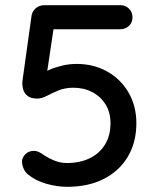

<svg xmlns="http://www.w3.org/2000/svg" viewBox="-20 -715 606 742"><path d="M239 7Q200 7 158.5 -5Q117 -17 88 -41Q77 -50 71 -64Q65 -78 65 -91Q65 -105 77.5 -118.5Q90 -132 112 -132Q128 -132 149 -116Q169 -103 191.5 -94Q214 -85 238 -85Q290 -85 328 -104Q366 -123 386.5 -157.5Q407 -192 407 -238Q407 -281 388 -311.5Q369 -342 336.5 -359Q304 -376 264 -376Q231 -376 206 -365.5Q181 -355 161 -344.5Q141 -334 124 -334Q98 -334 85 -345.5Q72 -357 68.5 -373.5Q65 -390 67 -404L102 -655Q105 -672 118.5 -683.5Q132 -695 152 -695H445Q465 -695 478.5 -681.5Q492 -668 492 -648Q492 -628 478.5 -615Q465 -602 445 -602H177L188 -611L156 -396L141 -426Q150 -436 171.5 -445.5Q193 -455 220.5 -461.5Q248 -468 276 -468Q342 -468 394.5 -438.5Q447 -409 477 -357Q507 -305 507 -239Q507 -165 474 -109.5Q441 -54 381 -23.5Q321 7 239 7Z"/></svg>

Font: Quicksand SemiBold
Style: Regular
Weight: 600
Designer: Andrew Paglinawan
Foundry: Andrew Paglinawan
Version: Version 3.006